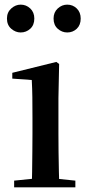

<svg xmlns="http://www.w3.org/2000/svg" viewBox="-20 -808 382 828"><path d="M69 -668Q47 -668 28.5 -684Q10 -700 10 -728Q10 -755 28.5 -771.5Q47 -788 69 -788Q93 -788 110.5 -771.5Q128 -755 128 -728Q128 -700 110.5 -684Q93 -668 69 -668ZM270 -668Q247 -668 229 -684Q211 -700 211 -728Q211 -755 229 -771.5Q247 -788 270 -788Q294 -788 311 -771.5Q328 -755 328 -728Q328 -700 311 -684Q294 -668 270 -668ZM41 0V-29L149 -40H198L305 -29V0ZM117 0Q118 -25 118.5 -66.5Q119 -108 119.5 -153Q120 -198 120 -232V-300Q120 -350 119.5 -388.5Q119 -427 117 -463L33 -469V-494L223 -541L235 -532L232 -385V-232Q232 -198 232.5 -153Q233 -108 234 -66.5Q235 -25 236 0Z"/></svg>

Font: Noto Serif TC SemiBold
Style: Regular
Weight: 600
Version: Version 2.002-H1;hotconv 1.1.0;makeotfexe 2.6.0